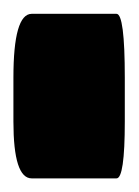

<svg xmlns="http://www.w3.org/2000/svg" viewBox="-49 -262 204 282"><path d="M-29.3 -83.5V-147.9Q-29.3 -241.7 -2.4 -241.7H122.1Q134.3 -241.7 134.3 -147.9V-83.5Q134.3 0 122.1 0H-2.4Q-29.3 0 -29.3 -83.5Z"/></svg>

Font: Sahel Black FD
Style: Black-FD
Weight: 900
Foundry: Saber Rastikerdar (saber.rastikerdar@gmail.com)
Version: Version 3.3.1